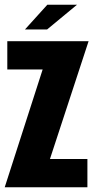

<svg xmlns="http://www.w3.org/2000/svg" viewBox="-25 -795 396 815"><path d="M-5 0 156 -500H6V-620H351L187 -120H346V0ZM81 -670 176 -775H302L175 -670Z"/></svg>

Font: Smooch Sans Thin Black
Style: Regular
Weight: 900
Version: Version 1.010